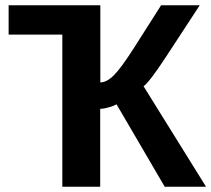

<svg xmlns="http://www.w3.org/2000/svg" viewBox="-20 -708 801 728"><path d="M12.7 -688H360.4V-395.5Q384.8 -395.5 412.1 -422.9Q439.5 -450.2 490.2 -529.8L590.8 -688H737.3L607.9 -490.2Q547.4 -397.9 524.4 -380.9L761.2 0H604.5L421.9 -312.5Q413.1 -307.1 393.6 -301.3Q374 -295.4 359.9 -295.4V0H216.3V-576.7H12.7Z"/></svg>

Font: Arial
Style: Bold
Weight: 700
Designer: Steve Matteson
Foundry: Ascender Corporation
Version: Version 2.00.3